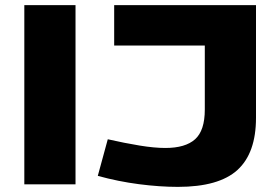

<svg xmlns="http://www.w3.org/2000/svg" viewBox="-20 -720 1084 750"><path d="M75 0V-700H275V0ZM362 -33 401 -176Q467 -161 525 -151.5Q583 -142 626 -142Q704 -142 742 -176Q780 -210 780 -292V-542H426V-700H980V-260Q980 -122 907.5 -56Q835 10 675 10Q604 10 523 -0.5Q442 -11 362 -33Z"/></svg>

Font: Georama Extended
Style: Bold
Weight: 700
Width: 7
Designer: Jean-Baptiste Levee
Foundry: Production Type
Version: Version 1.000